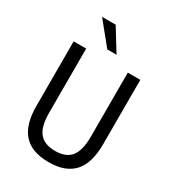

<svg xmlns="http://www.w3.org/2000/svg" viewBox="-218 -1041 1056 1170"><g transform="rotate(30 309.5 -456.0)"><path d="M310 9Q191 9 133 -55Q75 -119 75 -252V-705H163V-255Q163 -157 198.5 -113.5Q234 -70 310 -70Q386 -70 421 -113.5Q456 -157 456 -255V-705H544V-252Q544 -119 486 -55Q428 9 310 9ZM277 -765 150 -921H246L342 -765Z"/></g></svg>

Font: Nunito Sans 10pt Condensed Medium
Style: Regular
Weight: 500
Width: 3
Designer: Vernon Adams
Foundry: Vernon Adams
Version: Version 3.101;gftools[0.9.27]